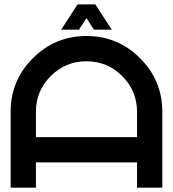

<svg xmlns="http://www.w3.org/2000/svg" viewBox="-20 -870 802 890"><path d="M29.3 -351.6Q29.3 -497.1 132.3 -600.1Q235.4 -703.1 380.9 -703.1Q526.4 -703.1 629.4 -600.1Q732.4 -497.1 732.4 -351.6V0H615.2V-117.2H146.5V0H29.3ZM498 -732.4H415.5L380.9 -786.1L346.2 -732.4H263.7L339.4 -849.6H421.9ZM615.2 -234.4V-351.6Q615.2 -448.7 546.6 -517.3Q478 -585.9 380.9 -585.9Q283.7 -585.9 215.1 -517.3Q146.5 -448.7 146.5 -351.6V-234.4Z"/></svg>

Font: Gerhaus
Style: Regular
Weight: 400
Designer: GGBotNet
Foundry: GGBotNet
Version: 1.01